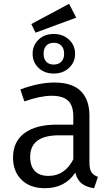

<svg xmlns="http://www.w3.org/2000/svg" viewBox="-20 -968 582 1000"><path d="M377 -876 165 -797.9 143.1 -842.8 339.8 -948.2ZM180.7 -614.5Q149.9 -644 149.9 -688Q149.9 -731.9 180.7 -761.5Q211.4 -791 259.8 -791Q308.1 -791 339.6 -761.5Q371.1 -731.9 371.1 -688Q371.1 -644 339.6 -614.5Q308.1 -585 259.8 -585Q211.4 -585 180.7 -614.5ZM314 -688Q314 -714.8 299.8 -730Q285.6 -745.1 259.8 -745.1Q234.9 -745.1 220.9 -730Q207 -714.8 207 -688Q207 -661.6 220.9 -646.7Q234.9 -631.8 259.8 -631.8Q284.7 -631.8 299.3 -646.7Q314 -661.6 314 -688ZM445.8 -121.1Q445.8 -86.9 456.5 -70.8Q467.3 -54.7 490.2 -46.9L470.2 12.2Q430.2 6.8 406.2 -11.7Q382.3 -30.3 372.1 -68.8Q318.4 12.2 213.9 12.2Q136.7 12.2 92.3 -31.5Q47.9 -75.2 47.9 -147Q47.9 -230.5 107.4 -274.7Q167 -318.8 275.9 -318.8H361.8V-360.8Q361.8 -418.5 334.5 -443.8Q307.1 -469.2 249 -469.2Q190.4 -469.2 106.9 -439.9L85.9 -502Q181.2 -538.1 264.2 -538.1Q356 -538.1 400.9 -493.4Q445.8 -448.7 445.8 -365.2ZM232.9 -51.8Q316.9 -51.8 361.8 -138.2V-263.2H287.1Q137.2 -263.2 137.2 -150.9Q137.2 -102.5 161.6 -77.1Q186 -51.8 232.9 -51.8Z"/></svg>

Font: Fira Sans Book
Style: Regular
Weight: 350
Designer: Carrois Corporate & Edenspiekermann AG
Foundry: Carrois Corporate GbR & Edenspiekermann AG
Version: Version 4.203;PS 004.203;hotconv 1.0.88;makeotf.lib2.5.64775